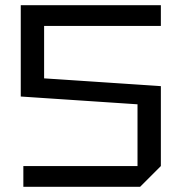

<svg xmlns="http://www.w3.org/2000/svg" viewBox="-20 -720 700 740"><path d="M600 -620H150V-418L600 -388V-80L520 0H70V-80H510V-318L60 -348V-700H600Z"/></svg>

Font: Tektur
Style: Regular
Weight: 400
Designer: Adam Jagosz
Foundry: Adam Jagosz
Version: Version 1.005;gftools[0.9.30]